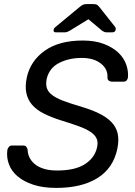

<svg xmlns="http://www.w3.org/2000/svg" viewBox="-20 -908 660 938"><path d="M16 -176Q18 -184 23.5 -190.5Q29 -197 38 -197H93Q104 -197 108.5 -191Q113 -185 115 -177Q115 -159 123 -141Q131 -123 148 -108Q165 -93 192.5 -84Q220 -75 259 -75Q346 -75 394 -105.5Q442 -136 454 -187Q460 -213 452 -231Q444 -249 422.5 -263.5Q401 -278 365.5 -291Q330 -304 281 -319Q230 -335 193.5 -353.5Q157 -372 136 -397Q115 -422 108.5 -454.5Q102 -487 111 -530Q129 -611 199 -660.5Q269 -710 384 -710Q445 -710 488.5 -693Q532 -676 559 -650Q586 -624 597 -591.5Q608 -559 605 -529Q604 -522 599 -515.5Q594 -509 583 -509H526Q520 -509 513 -513Q506 -517 505 -528Q508 -570 473 -597.5Q438 -625 380 -625Q316 -625 268 -600Q220 -575 208 -522Q203 -496 209 -477.5Q215 -459 234.5 -444Q254 -429 286.5 -416.5Q319 -404 366 -390Q422 -374 461.5 -355Q501 -336 524.5 -311.5Q548 -287 555 -255Q562 -223 553 -180Q533 -86 456 -38Q379 10 255 10Q190 10 143 -5.5Q96 -21 66 -46.5Q36 -72 23.5 -106Q11 -140 16 -176ZM242 -761Q242 -769 251 -776L368 -873Q381 -884 388.5 -886Q396 -888 404 -888H436Q445 -888 451 -886Q457 -884 466 -873L542 -777Q547 -770 545 -762Q542 -750 529 -750H501Q495 -750 490 -752Q485 -754 480 -757L412 -814L319 -757Q313 -754 308 -752Q303 -750 296 -750H253Q240 -750 242 -761Z"/></svg>

Font: SVN-Rubik
Style: Italic
Weight: 400
Italic angle: -12°
Designer: Hubert and Fischer
Foundry: Hubert & Fischer
Version: Version 2.101; ttfautohint (v1.8.3)